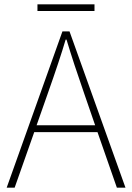

<svg xmlns="http://www.w3.org/2000/svg" viewBox="-20 -872 614 892"><path d="M419 -852V-821H154V-852ZM150 -290H422L372 -435Q322 -578 289 -688H285Q258 -596 201 -435ZM523 0 433 -258H139L48 0H11L270 -726H303L563 0Z"/></svg>

Font: Noto Sans Korean Thin
Style: Regular
Weight: 250
Designer: Ryoko NISHIZUKA  (kana & ideographs); Paul D. Hunt (Latin, Greek & Cyrillic); Wenlong ZHANG  (bopomofo); Sandoll Communi
Foundry: Adobe Systems Incorporated
Version: Version 1.0001;PS 1;hotconv 1.0.78;makeotf.lib2.5.61930